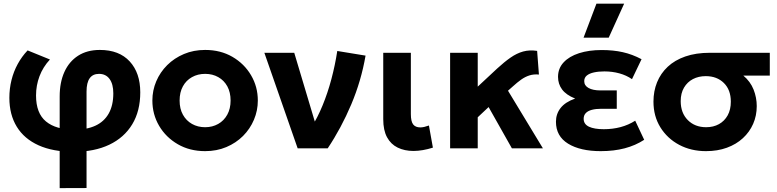

<svg xmlns="http://www.w3.org/2000/svg" viewBox="-20 -784 4110 1015"><path d="M295.5 210.5V-274.5Q295.5 -348.5 320.5 -403.8Q345.5 -459 393 -489.5Q440.5 -520 508 -520Q610 -520 665.8 -459.2Q721.5 -398.5 721.5 -296Q721.5 -197 679 -126.8Q636.5 -56.5 557.8 -19Q479 18.5 370 18.5Q260 18.5 184 -15.8Q108 -50 68.8 -114Q29.5 -178 29.5 -267Q29.5 -315.5 40.8 -360.8Q52 -406 73.8 -445.8Q95.5 -485.5 126 -517.5L244 -469.5Q207 -429.5 188.8 -381Q170.5 -332.5 170.5 -279Q170.5 -185.5 223 -142Q275.5 -98.5 374 -98.5Q439 -98.5 484.8 -119.8Q530.5 -141 554.8 -184Q579 -227 579 -290.5Q579 -339.5 559.2 -366.5Q539.5 -393.5 503.5 -393.5Q470.5 -393.5 454 -370.2Q437.5 -347 437.5 -300V210Z M1064.5 15Q983 15 920 -21.5Q857 -58 821.2 -118.8Q785.5 -179.5 785.5 -252.5Q785.5 -306 806 -354.2Q826.5 -402.5 864 -439.8Q901.5 -477 952.5 -498.5Q1003.5 -520 1064.5 -520Q1146 -520 1208.8 -483.5Q1271.5 -447 1307.2 -386.2Q1343 -325.5 1343 -252.5Q1343 -199.5 1322.5 -151Q1302 -102.5 1264.8 -65.2Q1227.5 -28 1176.5 -6.5Q1125.5 15 1064.5 15ZM1064.5 -111.5Q1103 -111.5 1133.5 -128.8Q1164 -146 1181.5 -177.8Q1199 -209.5 1199 -252.5Q1199 -296 1181.8 -327.5Q1164.5 -359 1134 -376.2Q1103.5 -393.5 1064.5 -393.5Q1025.5 -393.5 994.8 -376.2Q964 -359 946.8 -327.5Q929.5 -296 929.5 -252.5Q929.5 -209 947 -177.5Q964.5 -146 995 -128.8Q1025.5 -111.5 1064.5 -111.5Z M1553.5 0 1377.5 -505H1535.5L1662 -82L1627 -112.5Q1658.5 -161.5 1685.2 -226.5Q1712 -291.5 1731.8 -365.5Q1751.5 -439.5 1763 -514.5L1912.5 -490Q1889.5 -356.5 1836.8 -231.8Q1784 -107 1712.5 0Z M2166 14Q2118.5 14 2082.2 -3.8Q2046 -21.5 2026 -58.5Q2006 -95.5 2006 -154V-505H2152V-181Q2152 -142 2164.2 -126.2Q2176.5 -110.5 2202 -110.5Q2212 -110.5 2223.5 -113.2Q2235 -116 2247.5 -120.5L2268.5 -3.5Q2241.5 5 2215.5 9.5Q2189.5 14 2166 14Z M2359.5 0V-505H2505.5V-326L2608.5 -422Q2646 -456.5 2679 -479.5Q2712 -502.5 2745.8 -511.8Q2779.5 -521 2819.5 -515L2829 -390Q2801 -392.5 2778.5 -385.2Q2756 -378 2735.2 -363.2Q2714.5 -348.5 2691.5 -327.5L2665.5 -304.5L2850 0H2686L2563 -218L2505.5 -164V0Z M3156 15Q3047.5 15 2983.2 -24.5Q2919 -64 2919 -140.5Q2919 -181.5 2943.5 -213Q2968 -244.5 3020.5 -263Q2973 -282 2951.5 -311Q2930 -340 2930 -377.5Q2930 -422.5 2959.5 -454.2Q2989 -486 3041.2 -502.8Q3093.5 -519.5 3160.5 -519.5Q3222 -519.5 3272.2 -508.2Q3322.5 -497 3371.5 -471L3321 -365.5Q3291.5 -386 3254.2 -396.2Q3217 -406.5 3175 -406.5Q3144 -406.5 3120 -401.2Q3096 -396 3082.2 -384.8Q3068.5 -373.5 3068.5 -355Q3068.5 -331.5 3091.5 -318.8Q3114.5 -306 3154.5 -306H3240.5V-209H3159.5Q3130.5 -209 3109.2 -203.5Q3088 -198 3076.8 -186.2Q3065.5 -174.5 3065.5 -156Q3065.5 -127.5 3093.5 -114.2Q3121.5 -101 3172 -101Q3219 -101 3261 -112.2Q3303 -123.5 3338 -146L3385.5 -45Q3339.5 -15 3282.5 0Q3225.5 15 3156 15ZM3065 -585 3133 -764.5H3279.5L3198 -585Z M3712 15Q3633 15 3570.2 -18.5Q3507.5 -52 3471 -111Q3434.5 -170 3434.5 -247Q3434.5 -302 3453.5 -349Q3472.5 -396 3509.8 -431Q3547 -466 3603 -485.5Q3659 -505 3733.5 -505H4049.5V-384.5H3909.5Q3947 -353 3963.8 -310.5Q3980.5 -268 3980.5 -223Q3980.5 -172.5 3961.5 -129.2Q3942.5 -86 3907.2 -53.5Q3872 -21 3822.5 -3Q3773 15 3712 15ZM3713 -111.5Q3751.5 -111.5 3780.8 -127.8Q3810 -144 3826.8 -174.2Q3843.5 -204.5 3843.5 -246.5Q3843.5 -309 3806.8 -345.2Q3770 -381.5 3711 -381.5Q3673 -381.5 3643.2 -366Q3613.5 -350.5 3596 -320.8Q3578.5 -291 3578.5 -249.5Q3578.5 -187 3616 -149.2Q3653.5 -111.5 3713 -111.5Z"/></svg>

Font: Geologica Thin Roman SemiBold
Style: Regular
Weight: 600
Version: Version 1.010;gftools[0.9.28]